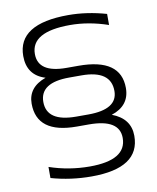

<svg xmlns="http://www.w3.org/2000/svg" viewBox="-81 -766 683 834"><g transform="rotate(-10 261.0 -349.0)"><path d="M78.1 -19.5V-68.4Q163.6 -39.1 255.9 -39.1Q417.5 -39.1 417.5 -136.7Q417.5 -219.7 283.2 -219.7H229.5Q53.7 -219.7 53.7 -351.6Q53.7 -423.8 132.8 -452.1Q53.7 -476.6 53.7 -561.5Q53.7 -703.1 276.9 -703.1Q358.9 -703.1 444.3 -678.7V-629.9Q358.9 -659.2 276.9 -659.2Q105 -659.2 105 -561.5Q105 -478.5 229.5 -478.5H283.2Q468.8 -478.5 468.8 -348.1Q468.8 -270 388.2 -243.7Q468.8 -213.4 468.8 -136.7Q468.8 4.9 255.9 4.9Q163.6 4.9 78.1 -19.5ZM234.4 -262.7H288.1Q417.5 -262.7 417.5 -343.8Q417.5 -435.1 288.1 -435.1H234.4Q105 -435.1 105 -350.1Q105 -262.7 234.4 -262.7Z"/></g></svg>

Font: Sansation Light
Style: Light
Weight: 300
Designer: Bernd Montag
Version: Version 1.301